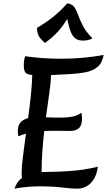

<svg xmlns="http://www.w3.org/2000/svg" viewBox="-20 -1125 650 1154"><path d="M67 9Q73 -9 83.5 -25.5Q94 -42 112 -55Q110 -70 110 -85Q110 -123 118 -185Q126 -247 136 -322Q111 -315 90 -306Q89 -312 88 -321Q87 -330 87 -336Q87 -370 102.5 -388.5Q118 -407 149 -415Q158 -480 165 -546.5Q172 -613 174 -674Q142 -677 132.5 -689.5Q123 -702 123 -732Q123 -764 131 -787Q239 -772 346 -772Q483 -772 603 -795Q595 -747 566 -722.5Q537 -698 486 -689Q453 -683 398 -679.5Q343 -676 287 -674Q286 -633 276.5 -566.5Q267 -500 256 -420Q279 -419 303 -418.5Q327 -418 344 -418Q386 -418 417.5 -424.5Q449 -431 469 -448Q473 -431 473 -413Q473 -373 455.5 -355.5Q438 -338 400 -338Q385 -338 361.5 -338.5Q338 -339 309 -339Q275 -339 246 -338Q239 -278 234.5 -215.5Q230 -153 230 -91H235Q317 -92 377 -95.5Q437 -99 482.5 -106Q528 -113 568 -123Q560 -60 526.5 -25.5Q493 9 441 9Q412 9 353.5 2Q295 -5 221 -5Q180 -5 141.5 -1.5Q103 2 67 9ZM251 -867Q241 -874 222.5 -894.5Q204 -915 202 -957Q264 -994 308 -1030.5Q352 -1067 384 -1105Q413 -1101 426 -1083Q439 -1065 449 -1036.5Q459 -1008 477.5 -971.5Q496 -935 536 -894Q523 -888 509.5 -884.5Q496 -881 478 -881Q452 -881 435 -892.5Q418 -904 406 -932Q394 -960 384 -1011Q362 -974 332.5 -940Q303 -906 251 -867Z"/></svg>

Font: Merienda Medium
Style: Regular
Weight: 500
Designer: Eduardo Rodriguez Tunni
Foundry: Eduardo Rodriguez Tunni
Version: Version 2.001; ttfautohint (v1.8.4.7-5d5b)